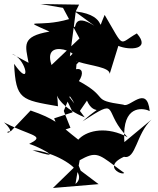

<svg xmlns="http://www.w3.org/2000/svg" viewBox="-66 -812 786 954"><path d="M335 36 325 11 330 -16C407 -59 422 -49 501 10C503 -3 517 -18 550 -33C610 -18 610 -147 687 -218L552 -106C551 -118 551 -129 551 -139C448 -186 359 -159 323 -118C297 -138 277 -155 260 -169L284 -177L258 -242L203 -224L210 -207C180 -226 147 -242 86 -263L6 -179C106 -135 153 -134 79 -97C108 -89 169 -59 179 -48C223 -33 270 -8 299 19L300 22L197 122L424 103ZM-16 -160C-14 -166 -20 -180 -46 -204C-27 -194 -10 -186 6 -179L-12 -160C-13 -160 -15 -160 -16 -160ZM-16 -160C-46 -156 -19 -147 -16 -160ZM179 -48C187 -40 169 -41 96 -65C116 -66 147 -60 179 -48ZM319 43C331 64 331 84 309 102ZM501 10C515 21 532 33 551 47C545 57 495 39 501 10ZM687 -218C691 -222 695 -225 700 -229ZM318 -506C317 -506 316 -505 315 -505V-507C316 -507 317 -507 318 -506ZM326 -504C386 -485 479 -478 479 -445L522 -584C577 -561 686 -564 614 -646C521 -594 556 -565 454 -738C406 -629 483 -735 311 -755V-757L327 -789L135 -792L247 -773L277 -717C127 -672 26 -724 180 -655C37 -631 61 -584 76 -500L16 -532C70 -490 84 -380 4 -495C13 -316 39 -316 222 -284C221 -312 219 -329 217 -337C221 -327 233 -307 260 -284L270 -307L292 -261C309 -250 330 -239 355 -229L331 -261C338 -271 349 -288 366 -312C405 -223 460 -312 344 -209C528 -327 447 -268 551 -149C554 -296 655 -273 678 -260C664 -395 577 -272 547 -292C378 -316 484 -323 326 -409C351 -446 344 -475 312 -468L314 -492ZM16 -532 -6 -544C2 -542 9 -537 16 -532ZM303 -298 279 -329 281 -334C291 -321 298 -309 303 -298ZM551 -149C556 -143 562 -136 568 -130C562 -133 556 -136 551 -139C550 -142 551 -145 551 -149ZM260 -284C269 -276 279 -269 292 -261L295 -254L258 -242L251 -261ZM295 -545 281 -532 284 -553C288 -550 292 -547 295 -545ZM301 -681 310 -752 403 -684C290 -755 316 -657 301 -681ZM300 -675 329 -621 288 -582ZM266 -561 190 -489C161 -575 224 -576 266 -561Z"/></svg>

Font: Asimov Silicon
Style: Regular
Weight: 400
Designer: Google
Version: Version 2.000980; 2014